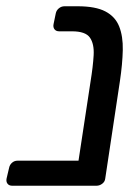

<svg xmlns="http://www.w3.org/2000/svg" viewBox="-20 -593 447 613"><path d="M19 0Q9 0 4 -6.5Q-1 -13 1 -23L9 -57Q11 -67 18.5 -73.5Q26 -80 36 -80H318L305 -19Q303 -9 295.5 -4.5Q288 0 278 0ZM240 0Q230 0 226 -6.5Q222 -13 222 -23L269 -332Q277 -381 279 -417Q281 -453 267 -473Q253 -493 210 -493H169Q159 -493 154 -499.5Q149 -506 151 -516L158 -550Q160 -560 168 -566.5Q176 -573 186 -573H228Q285 -573 316.5 -556.5Q348 -540 360.5 -508.5Q373 -477 372 -433Q371 -389 363 -335L316 -23Q315 -13 306.5 -6.5Q298 0 288 0Z"/></svg>

Font: Rubik
Style: Italic
Weight: 400
Italic angle: -12°
Designer: Hubert and Fischer
Foundry: Hubert and Fischer
Version: Version 2.300;gftools[0.9.30]